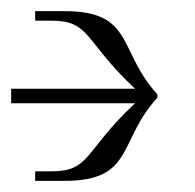

<svg xmlns="http://www.w3.org/2000/svg" viewBox="-30 -395 350 344"><path d="M-10 -210H212C119 -123 133 -88 61 -88H33V-71H86C211 -71 181 -143 252 -220V-226C181 -303 211 -375 86 -375H33V-358H61C133 -358 119 -323 212 -236H-10Z"/></svg>

Font: FoglihtenDeH02
Style: Regular
Weight: 500
Designer: gluk (gluksza@wp.pl|www.glukfonts.pl)
Version: Version 0.68